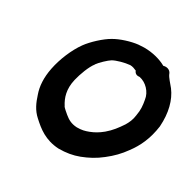

<svg xmlns="http://www.w3.org/2000/svg" viewBox="-158 -900 1091 1074"><g transform="rotate(30 388.0 -363.5)"><path d="M88 -366C75 -301 79 -247 95 -202C109 -158 126 -119 162 -87C207 -46 258 -4 345 1H346C395 1 435 -6 475 -21C519 -38 557 -58 596 -89C636 -120 667 -152 694 -190C734 -243 763 -304 775 -390V-391C781 -480 762 -553 722 -606C704 -629 682 -650 673 -672V-673C664 -693 642 -699 622 -693C585 -714 534 -728 479 -728H478C468 -727 455 -727 442 -726C397 -721 336 -702 297 -679C256 -656 200 -604 172 -565C134 -512 102 -436 88 -366ZM232 -377C242 -419 264 -479 287 -508V-509C300 -528 338 -564 356 -575C379 -588 426 -601 460 -604C476 -604 490 -598 501 -593H502C502 -593 508 -568 538 -573C582 -565 622 -524 628 -477C634 -444 637 -417 630 -380V-379C626 -347 616 -326 603 -304C579 -268 558 -240 525 -212C498 -190 477 -178 449 -167C425 -158 407 -153 375 -153C338 -155 316 -168 293 -187C282 -196 261 -214 257 -221V-222C232 -261 216 -309 232 -377Z"/></g></svg>

Font: Hussar Pisanka
Style: BdKur
Weight: 700
Designer: Robert Jablonski
Foundry: Cannot Into Space Fonts
Version: Version 1.070